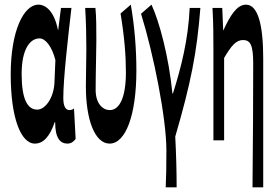

<svg xmlns="http://www.w3.org/2000/svg" viewBox="-20 -603 1193 825"><path d="M130 14C166 14 194 -16 215 -78H217C217 -10 238 14 270 14C286 14 297 5 305 -6L298 -137C293 -132 285 -130 279 -130C264 -130 252 -142 252 -182C252 -265 272 -440 287 -569H242L230 -474H229C214 -551 179 -583 145 -583C82 -583 26 -471 26 -283C26 -98 69 14 130 14ZM73 -285C73 -394 110 -438 150 -438C175 -438 203 -404 218 -345L214 -248C211 -183 175 -132 140 -132C98 -132 73 -177 73 -285Z M451 14C519 14 566 -106 566 -300C566 -394 558 -492 542 -583L498 -545C515 -442 521 -363 521 -292C521 -179 491 -130 452 -130C419 -130 391 -161 391 -216C391 -292 394 -383 394 -427C394 -481 394 -530 390 -569H346C350 -506 351 -437 351 -392C351 -338 349 -285 349 -231C349 -90 387 14 451 14Z M692 202H739C739 138 737 56 733 -16C800 -246 826 -376 841 -569H795C789 -434 759 -315 723 -201H721C705 -361 665 -509 631 -583L586 -544C640 -370 695 -95 695 44C695 124 694 155 692 202Z M1065 202H1111V-352C1111 -494 1089 -583 1037 -583C997 -583 968 -534 940 -473H939L935 -569H893C897 -506 897 -437 897 -392V0H943V-354C973 -405 994 -431 1024 -431C1056 -431 1068 -409 1068 -330C1068 -203 1067 25 1065 202Z"/></svg>

Font: 寒蝉无机体 CompactMedium
Style: Regular
Weight: 500
Width: 3
Designer: ChillTanhei {Warren2060}; 
Source Han Sans {Ryoko NISHIZUKA 西塚涼子 (kana, bopomofo & ideographs); Paul D. Hunt (Latin, Gre
Foundry: ChillType&Adobe
Version: Version 1.000;Glyphs 3.1.1 (3135)